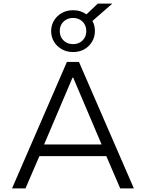

<svg xmlns="http://www.w3.org/2000/svg" viewBox="-20 -1050 813 1070"><path d="M47 0 353 -705H420L726 0H650L563 -202L603 -180H170L209 -202L122 0ZM384 -617 219 -229 194 -245H580L553 -229L388 -617ZM387 -760Q352 -760 324.5 -775.5Q297 -791 281 -817.5Q265 -844 265 -877Q265 -909 281 -935.5Q297 -962 324.5 -977.5Q352 -993 387 -993Q410 -993 428 -987Q446 -981 462 -970L525 -1030H606L495 -933Q502 -921 505.5 -907Q509 -893 509 -877Q509 -844 493 -817.5Q477 -791 450 -775.5Q423 -760 387 -760ZM387 -804Q419 -804 440 -824.5Q461 -845 461 -877Q461 -909 440 -929.5Q419 -950 387 -950Q355 -950 334 -929.5Q313 -909 313 -877Q313 -845 334 -824.5Q355 -804 387 -804Z"/></svg>

Font: Nunito Sans 6pt Light
Style: Regular
Weight: 300
Version: Version 3.101;gftools[0.9.27]